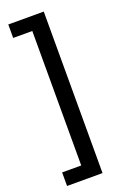

<svg xmlns="http://www.w3.org/2000/svg" viewBox="-169 -788 655 1001"><g transform="rotate(-20 158.0 -287.0)"><path d="M215.8 -734.9V161.1H19V85.9H125V-660.2H19V-734.9Z"/></g></svg>

Font: Archivo Medium
Style: Regular
Weight: 500
Designer: Hector Gatti
Foundry: Omnibus-Type
Version: Version 2.001